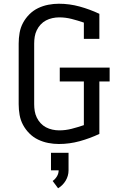

<svg xmlns="http://www.w3.org/2000/svg" viewBox="-20 -763 640 1028"><path d="M295 8Q267 8 238.5 2.5Q210 -3 184 -15.5Q158 -28 137.5 -48.5Q117 -69 103.5 -94Q90 -119 85 -147.5Q80 -176 80 -205V-530Q80 -559 85 -587.5Q90 -616 103.5 -641Q117 -666 137.5 -686.5Q158 -707 184 -719.5Q210 -732 238.5 -737.5Q267 -743 295 -743Q352 -743 406.5 -728Q461 -713 512 -689V-555H429V-642Q397 -653 364 -661.5Q331 -670 297 -670Q279 -670 260.5 -666Q242 -662 226 -653.5Q210 -645 197.5 -631.5Q185 -618 177 -601.5Q169 -585 166 -567Q163 -549 163 -530V-205Q163 -186 166 -168Q169 -150 177 -133.5Q185 -117 197.5 -103.5Q210 -90 226 -81.5Q242 -73 260.5 -69Q279 -65 297 -65Q331 -65 364 -73.5Q397 -82 429 -93V-327H300V-401H567V-327H512V-46Q461 -22 406.5 -7Q352 8 295 8ZM291 245 262 206Q276 196 285 181Q294 166 294 149H253V55H347V149Q347 164 343 178Q339 192 331.5 204.5Q324 217 313.5 227.5Q303 238 291 245Z"/></svg>

Font: Nova
Style: Regular
Weight: 400
Monospace: yes
Designer: Belleve Invis
Foundry: Belleve Invis
Version: Version 24.1.4; ttfautohint (v1.8.4)